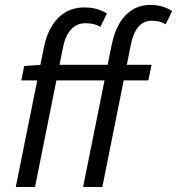

<svg xmlns="http://www.w3.org/2000/svg" viewBox="-20 -744 705 764"><path d="M42.8 0 155 -557.1Q165 -605.9 186.6 -641.1Q208.3 -676.2 240.8 -695.3Q273.3 -714.4 315.5 -714.4Q342.9 -714.4 365.5 -708.1Q388 -701.7 405.4 -690.2L379.5 -637.1Q368.7 -644 353.8 -647.8Q339 -651.6 320.1 -651.6Q285.3 -651.6 262.8 -626.9Q240.2 -602.2 231.5 -559.3L119.4 0ZM310.6 0 424.7 -567.1Q434.7 -615.9 455.4 -651.1Q476.1 -686.2 507.1 -705.3Q538 -724.4 578.9 -724.4Q605.1 -724.4 626.7 -717.7Q648.3 -711.1 665.1 -700.2L639.1 -647.1Q628.9 -654 615.1 -657.8Q601.2 -661.6 583.5 -661.6Q551.3 -661.6 530.6 -636.9Q509.9 -612.2 501.3 -569.3L387.2 0ZM65 -424 76.3 -481.4 144.6 -486.1H583.1L570.5 -424Z"/></svg>

Font: Source Sans Variable
Style: Italic
Weight: 200
Italic angle: -11°
Designer: Paul D. Hunt
Foundry: Adobe Systems Incorporated
Version: Version 3.006;hotconv 1.0.111;makeotfexe 2.5.65597